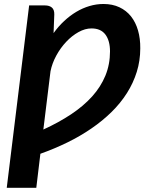

<svg xmlns="http://www.w3.org/2000/svg" viewBox="-20 -752 714 939"><path d="M666 -515.5Q666 -455.5 649 -400.8Q632 -346 600.8 -296.8Q569.5 -247.5 525.5 -204.2Q481.5 -161 427.2 -123.8Q373 -86.5 309.8 -55.5Q246.5 -24.5 177.5 0L157.5 166.5H13L122.5 -725.5H199.5Q221.5 -725.5 233.8 -715Q246 -704.5 245.5 -681.5L242 -590Q265.5 -623 293.8 -649.2Q322 -675.5 353 -694Q384 -712.5 417.8 -722.5Q451.5 -732.5 486 -732.5Q530 -732.5 564 -716.5Q598 -700.5 620.8 -671.8Q643.5 -643 655 -603.2Q666.5 -563.5 666 -515.5ZM518 -500.5Q518 -553 495.5 -583Q473 -613 427.5 -613Q396 -613 363.8 -595Q331.5 -577 303.8 -547.5Q276 -518 255.5 -480.5Q235 -443 227 -403.5L192 -118.5Q267.5 -153 328 -193.2Q388.5 -233.5 430.8 -280.5Q473 -327.5 495.5 -382.2Q518 -437 518 -500.5Z"/></svg>

Font: Lato Heavy
Style: Italic
Weight: 800
Italic angle: -7°
Designer: Lukasz Dziedzic
Foundry: tyPoland Lukasz Dziedzic
Version: Version 2.007; 2014-02-27